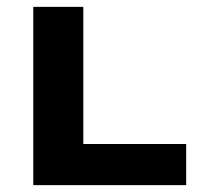

<svg xmlns="http://www.w3.org/2000/svg" viewBox="-20 -540 640 560"><path d="M77 0V-520H223V-120H523V0Z"/></svg>

Font: Iosevka Heavy Extended
Style: Regular
Weight: 900
Width: 7
Monospace: yes
Designer: Belleve Invis
Foundry: Belleve Invis
Version: Version 32.5.0; ttfautohint (v1.8.4)